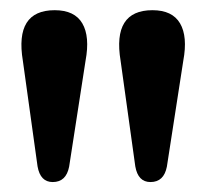

<svg xmlns="http://www.w3.org/2000/svg" viewBox="-20 -800 415 386"><path d="M282.5 -434Q257.5 -434 252 -465.5L222.5 -677.5Q205.5 -779.5 286.5 -779.5Q326.5 -779.5 342 -753Q357.5 -726.5 348.5 -678L315.5 -465Q309.5 -434 282.5 -434ZM86 -434Q61 -434 55.5 -465.5L26 -677.5Q9 -779.5 90 -779.5Q130 -779.5 145.5 -753Q161 -726.5 152 -678L119 -465Q113 -434 86 -434Z"/></svg>

Font: Fraunces 9pt S000 SemiBold
Style: Regular
Weight: 600
Version: Version 1.000; ttfautohint (v1.8.3)